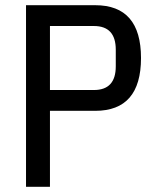

<svg xmlns="http://www.w3.org/2000/svg" viewBox="-20 -718 597 738"><path d="M80 0V-698H346Q522 -698 522 -495Q522 -292 346 -292H172V0ZM172 -372H341Q425 -372 425 -463V-527Q425 -618 341 -618H172Z"/></svg>

Font: IBM Plex Sans Condensed Text
Style: Regular
Weight: 450
Width: 3
Designer: Mike Abbink, Paul van der Laan, Pieter van Rosmalen
Foundry: Bold Monday
Version: Version 1.1